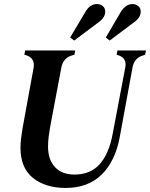

<svg xmlns="http://www.w3.org/2000/svg" viewBox="-20 -910 740 947"><path d="M304 17Q204 17 142.5 -32.5Q81 -82 81 -181Q81 -203 84 -227Q87 -251 91 -276L106 -358Q115 -408 125.5 -465.5Q136 -523 146 -577Q153 -624 108 -638L100 -640L104 -661H351L347 -640L336 -637Q292 -624 283 -579L227 -282Q223 -259 220 -235.5Q217 -212 217 -187Q217 -122 251.5 -85.5Q286 -49 347 -49Q426 -49 471.5 -100Q517 -151 535 -246L598 -578Q607 -624 562 -638L555 -640L559 -661H700L696 -640L687 -637Q643 -625 634 -579L571 -236Q549 -115 481.5 -49Q414 17 304 17ZM326 -725 401 -851Q413 -872 427.5 -881Q442 -890 458 -890Q475 -890 487 -880Q499 -870 499 -853Q499 -825 470 -803L346 -710ZM502 -725 575 -850Q600 -890 633 -890Q650 -890 662 -880Q674 -870 674 -853Q674 -825 645 -803L521 -710Z"/></svg>

Font: DM Serif Text
Style: Italic
Weight: 400
Italic angle: -12°
Designer: Colophon Foundry, Frank Grießhammer
Foundry: Colophon Foundry
Version: Version 5.100; ttfautohint (v1.8.2)